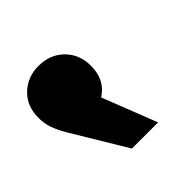

<svg xmlns="http://www.w3.org/2000/svg" viewBox="-188 -958 441 441"><g transform="rotate(-45 33.0 -737.0)"><path d="M91 -594H6L-74 -727Q-85 -746 -90.5 -761.5Q-96 -777 -96 -795Q-96 -834 -71.5 -857Q-47 -880 -12 -880Q26 -880 50 -856Q74 -832 74 -795Q74 -749 39 -727Z"/></g></svg>

Font: Montserrat arm2
Style: Bold
Weight: 700
Designer: Julieta Ulanovsky
Foundry: Julieta Ulanovsky
Version: Version 6.000